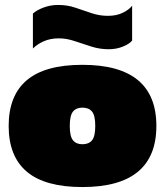

<svg xmlns="http://www.w3.org/2000/svg" viewBox="-20 -746 667 776"><path d="M419 -547Q383 -547 348.5 -558Q314 -569 281.5 -580Q249 -591 218 -591Q184 -591 157.5 -579.5Q131 -568 113 -550V-691Q128 -705 156 -715.5Q184 -726 215 -726Q252 -726 284.5 -715Q317 -704 349.5 -693Q382 -682 416 -682Q451 -682 476.5 -694.5Q502 -707 514 -723V-582Q504 -569 477.5 -558Q451 -547 419 -547ZM313 10Q162 10 88.5 -52Q15 -114 15 -237Q15 -360 88.5 -422Q162 -484 313 -484Q612 -484 612 -237Q612 10 313 10ZM313 -163Q339 -163 352 -179Q365 -195 365 -237Q365 -279 352 -295Q339 -311 313 -311Q288 -311 275 -295Q262 -279 262 -237Q262 -195 275 -179Q288 -163 313 -163Z"/></svg>

Font: Boz Display
Style: Regular
Weight: 900
Version: Version 2.000; ttfautohint (v1.8.3)